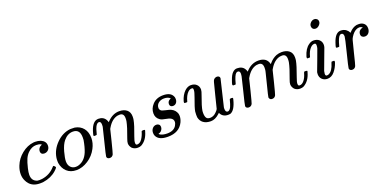

<svg xmlns="http://www.w3.org/2000/svg" viewBox="-13 -1390 4259 2131"><g transform="rotate(-20 2116.5 -325.0)"><path d="M427 -355Q427 -324 408 -304.5Q389 -285 360 -285Q341 -285 330 -295.5Q319 -306 319 -325Q319 -342 329 -358Q339 -374 355 -381Q363 -386 366 -386Q370 -386 359 -393Q340 -404 306 -404Q251 -404 206 -359Q180 -333 164 -297Q148 -261 132 -194Q121 -147 121 -119Q121 -47 184 -28Q192 -26 209 -26Q224 -26 240 -28Q334 -42 394 -111Q403 -121 406 -121Q410 -121 419 -112Q431 -100 428 -95Q424 -84 398 -61Q336 -5 241 9Q219 11 202 11Q95 11 53 -77Q34 -114 34 -159Q34 -205 53 -253Q82 -328 147.5 -380.5Q213 -433 287 -441Q293 -442 306 -442Q341 -442 371 -431Q427 -407 427 -355Z M720 -441H734Q766 -441 774 -440Q837 -429 873 -384Q909 -339 909 -268Q909 -209 878 -150Q841 -78 772.5 -33.5Q704 11 634 11Q564 11 521 -29Q478 -69 468 -134Q467 -140 467 -156Q467 -182 470 -198Q485 -288 557 -359.5Q629 -431 720 -441ZM554 -120Q554 -77 577.5 -51.5Q601 -26 639 -26Q657 -26 675 -32Q748 -56 784 -142Q806 -196 820 -277Q821 -283 821 -308Q821 -405 739 -405Q676 -405 628 -347Q595 -307 574 -231Q554 -158 554 -120Z M1026 11Q1012 11 1002 3.5Q992 -4 992 -17Q992 -30 1030 -180Q1068 -330 1070 -343Q1071 -348 1071 -366Q1071 -405 1047 -405Q1024 -405 1005 -368Q994 -347 984 -305Q978 -285 978 -284Q976 -278 959 -278H945Q939 -284 939 -287Q939 -291 944 -308Q974 -426 1036 -440Q1044 -442 1053 -442Q1112 -442 1138 -397Q1149 -378 1149 -369Q1149 -367 1150 -367L1161 -378Q1223 -442 1300 -442Q1355 -442 1388 -415Q1421 -388 1421 -336Q1421 -313 1418 -298Q1408 -241 1363 -123Q1345 -75 1345 -52Q1345 -26 1362 -26Q1396 -26 1420.5 -62Q1445 -98 1458 -145Q1460 -153 1478 -153Q1498 -153 1498 -146Q1498 -139 1494 -130Q1468 -37 1400 1Q1382 10 1357 10Q1319 10 1292 -14Q1268 -42 1268 -73Q1268 -92 1282 -129Q1326 -246 1338 -307Q1341 -322 1341 -345Q1341 -404 1292 -404Q1274 -404 1266 -402Q1196 -387 1147 -303L1140 -291L1107 -157Q1074 -26 1069 -16Q1056 11 1026 11Z M1636 -160Q1655 -160 1666.5 -149Q1678 -138 1678 -120Q1678 -103 1668.5 -87Q1659 -71 1643 -63Q1630 -58 1629 -58Q1626 -57 1625 -56.5Q1624 -56 1625 -55Q1628 -50 1643 -42Q1672 -27 1719 -27Q1795 -27 1826 -76Q1841 -101 1841 -122Q1841 -154 1808 -170Q1799 -176 1758 -184Q1753 -185 1742.5 -187.5Q1732 -190 1728.5 -190.5Q1725 -191 1718.5 -193Q1712 -195 1708.5 -196.5Q1705 -198 1700.5 -200.5Q1696 -203 1690 -207Q1649 -236 1649 -289Q1649 -345 1690 -390Q1736 -442 1818 -442Q1915 -442 1935 -374Q1937 -369 1937 -355Q1937 -327 1922 -309.5Q1907 -292 1882 -292Q1866 -292 1856 -301Q1846 -310 1846 -326Q1846 -359 1876 -374Q1884 -378 1885 -378Q1888 -378 1884 -383Q1860 -405 1815 -405Q1776 -405 1749 -383Q1722 -361 1722 -326Q1722 -308 1737 -294Q1747 -285 1788 -276Q1834 -266 1848 -259Q1895 -238 1911 -189Q1913 -183 1914 -163Q1914 -129 1897 -92Q1848 10 1713 10Q1606 10 1578 -52Q1571 -67 1571 -87Q1571 -118 1589.5 -139Q1608 -160 1636 -160Z M2425 10Q2359 10 2334 -46Q2328 -41 2322 -35Q2272 11 2220 11Q2167 11 2133.5 -13Q2100 -37 2091 -82Q2090 -89 2090 -113Q2090 -137 2092 -150Q2099 -193 2138 -297Q2160 -356 2160 -379Q2160 -393 2157.5 -398.5Q2155 -404 2146 -404H2141Q2118 -404 2097 -383Q2065 -351 2048 -287Q2048 -286 2047 -283.5Q2046 -281 2045.5 -280.5Q2045 -280 2044 -279Q2043 -278 2040.5 -278Q2038 -278 2036 -278Q2034 -278 2028 -278H2014Q2006 -286 2011 -301Q2031 -370 2073 -410Q2108 -442 2145 -442Q2187 -442 2212 -418.5Q2237 -395 2237 -358Q2237 -338 2219 -291Q2178 -181 2170 -128Q2169 -120 2169 -105Q2169 -67 2181 -47Q2193 -27 2225 -27Q2267 -27 2301 -63Q2321 -83 2326 -95Q2328 -99 2364 -247Q2394 -367 2400 -387.5Q2406 -408 2414 -416Q2431 -431 2450 -431Q2464 -431 2473.5 -423.5Q2483 -416 2483 -402L2407 -84Q2406 -79 2406 -68Q2406 -26 2434 -26Q2457 -29 2473 -64Q2484 -87 2499 -145Q2501 -153 2519 -153Q2538 -153 2538 -145Q2538 -141 2535 -129Q2505 -11 2449 8Q2441 10 2425 10Z M2667 11Q2653 11 2643 3.5Q2633 -4 2633 -17Q2633 -30 2671.5 -182.5Q2710 -335 2710 -342Q2713 -357 2713 -369Q2713 -405 2688 -405Q2678 -405 2668 -398Q2644 -379 2620 -287Q2620 -286 2619 -283.5Q2618 -281 2617.5 -280.5Q2617 -280 2616 -279Q2615 -278 2612.5 -278Q2610 -278 2608 -278Q2606 -278 2600 -278H2586Q2580 -284 2580 -287Q2580 -300 2594 -337Q2614 -395 2638 -418Q2662 -442 2691 -442Q2754 -442 2779 -397Q2790 -378 2790 -369Q2790 -367 2791 -367L2802 -378Q2863 -442 2943 -442Q3040 -442 3060 -360L3061 -357L3069 -367Q3106 -411 3155 -431Q3186 -442 3218 -442Q3273 -442 3306 -415Q3339 -388 3339 -336Q3339 -313 3336 -298Q3327 -247 3281 -121Q3263 -73 3263 -50Q3264 -36 3268 -31Q3272 -26 3283 -26Q3311 -26 3335.5 -56.5Q3360 -87 3374 -138Q3377 -149 3379.5 -151Q3382 -153 3396 -153Q3416 -153 3416 -146Q3416 -139 3412 -130Q3386 -37 3318 1Q3300 10 3275 10Q3237 10 3210 -14Q3186 -42 3186 -73Q3186 -92 3200 -129Q3244 -246 3256 -307Q3259 -322 3259 -345Q3259 -404 3210 -404Q3192 -404 3184 -402Q3114 -387 3065 -303L3058 -291L3025 -157Q2992 -26 2987 -16Q2974 11 2944 11Q2920 11 2912 -9L2909 -18Q2909 -29 2943 -161Q2951 -193 2959.5 -227.5Q2968 -262 2973.5 -283.5Q2979 -305 2979 -307Q2982 -322 2982 -345Q2982 -404 2933 -404Q2915 -404 2907 -402Q2837 -387 2788 -303L2781 -291L2748 -157Q2715 -26 2710 -16Q2697 11 2667 11Z M3621 -600Q3621 -623 3640 -642Q3659 -661 3684 -661Q3702 -661 3714.5 -649Q3727 -637 3727 -619Q3727 -597 3707 -577Q3687 -557 3663 -557Q3645 -557 3633 -569Q3621 -581 3621 -600ZM3610 -380Q3610 -404 3593 -404H3591Q3567 -404 3545 -381Q3513 -348 3498 -287Q3498 -286 3497 -283.5Q3496 -281 3495.5 -280.5Q3495 -280 3494 -279Q3493 -278 3490.5 -278Q3488 -278 3486 -278Q3484 -278 3478 -278H3464Q3456 -286 3461 -301Q3487 -387 3537 -421Q3564 -442 3595 -442Q3635 -442 3661 -419Q3687 -396 3687 -357Q3687 -344 3682 -327Q3681 -325 3636 -204L3591 -83Q3586 -61 3586 -51Q3586 -26 3603 -26Q3617 -26 3628 -32Q3672 -53 3697 -137Q3700 -149 3702.5 -151Q3705 -153 3719 -153Q3733 -153 3735 -151Q3741 -147 3736 -130Q3717 -73 3681.5 -31Q3646 11 3598 11Q3560 11 3535.5 -12.5Q3511 -36 3511 -74Q3511 -91 3513 -97Q3514 -99 3559.5 -220.5Q3605 -342 3605 -344Q3610 -360 3610 -380Z M3890 11Q3876 11 3866 3.5Q3856 -4 3856 -17Q3856 -30 3896 -189Q3936 -348 3936 -366Q3936 -405 3910 -405Q3899 -405 3891 -398Q3867 -379 3843 -287Q3843 -286 3842 -283.5Q3841 -281 3840.5 -280.5Q3840 -280 3839 -279Q3838 -278 3835.5 -278Q3833 -278 3831 -278Q3829 -278 3823 -278H3809Q3803 -284 3803 -287Q3803 -295 3816 -334Q3835 -392 3861 -418Q3885 -442 3914 -442Q3953 -442 3978 -423Q4000 -406 4007 -388Q4009 -382 4010 -381.5Q4011 -381 4018 -389Q4055 -430 4103 -440Q4109 -441 4129 -441Q4166 -441 4189 -420Q4212 -399 4212 -363Q4212 -331 4194.5 -309.5Q4177 -288 4148 -288Q4129 -288 4116.5 -299Q4104 -310 4104 -328Q4104 -377 4160 -392Q4138 -405 4124 -405Q4103 -405 4084 -395Q4051 -379 4021 -331Q4011 -315 4006 -298Q4001 -281 3972 -165Q3938 -25 3933 -16Q3920 11 3890 11Z"/></g></svg>

Font: KaTeX_Math
Style: Italic
Weight: 400
Version: Version 3699957226